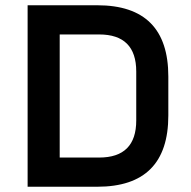

<svg xmlns="http://www.w3.org/2000/svg" viewBox="-20 -710 725 730"><path d="M85 0V-690H350Q620 -690 620 -419V-271Q620 0 350 0ZM207 -111H357Q498 -111 498 -252V-438Q498 -579 357 -579H207Z"/></svg>

Font: Oxanium ExtraLight SemiBold
Style: Regular
Weight: 600
Version: Version 2.000